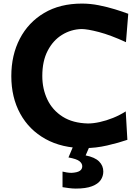

<svg xmlns="http://www.w3.org/2000/svg" viewBox="-20 -825 795 1088"><path d="M458.3 14.3Q522.7 14.3 587.5 -0.7Q652.4 -15.6 701.8 -32.7L692.5 -193.8Q658.3 -172 620.2 -156.7Q582.1 -141.4 545.4 -133.4Q508.7 -125.3 478.6 -125.3Q392.5 -127.3 334.9 -163.9Q277.3 -200.5 248.5 -260.9Q219.7 -321.4 219.7 -394.3Q219.7 -479.4 250.4 -537.9Q281 -596.5 331.6 -627.6Q382.2 -658.8 442.1 -660.5Q475 -660.5 540.6 -643.4Q606.2 -626.2 693.8 -586L706.8 -746.9Q674.4 -759.1 631.1 -772.4Q587.8 -785.7 539.8 -795.2Q491.7 -804.7 444.1 -804.7Q319.9 -804.7 230.2 -751.5Q140.5 -698.3 92.3 -605.5Q44.1 -512.8 44.1 -393.9Q44.1 -273 94.5 -181Q144.8 -89 237.7 -37.4Q330.7 14.3 458.3 14.3ZM409.1 243.6Q467.2 243.6 501.3 230.4Q535.4 217.3 550.4 195.5Q565.4 173.7 565.4 146.9Q565.4 114 541.5 90Q517.6 66 465.3 55.7L489.4 0V-28.3H408.3L368 67.2Q414.4 75.6 430.3 88.4Q446.1 101.3 446.1 116.9Q446.1 134.1 431.8 143.4Q417.4 152.8 385.4 154.5Q373 154.5 357.9 152.1Q342.7 149.7 334.3 147.3V235.6Q346.8 237.8 369 240.7Q391.2 243.6 409.1 243.6Z"/></svg>

Font: Pinar-VF
Style: Regular
Weight: 300
Designer: Amin Abedi
Version: Version 3.0